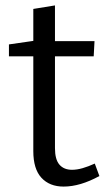

<svg xmlns="http://www.w3.org/2000/svg" viewBox="-20 -680 402 709"><path d="M215 9Q163 9 133 -23.5Q103 -56 103 -122V-485L116 -472H13V-516L117 -531L103 -515V-647L183 -660V-515L172 -528H329L326 -472H172L183 -485V-133Q183 -91 199.5 -72Q216 -53 246 -53Q264 -53 285 -59Q306 -65 330 -76L347 -30Q276 9 215 9Z"/></svg>

Font: Pack4
Style: Regular
Weight: 400
Version: Version 2.002